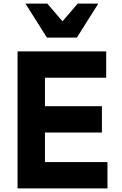

<svg xmlns="http://www.w3.org/2000/svg" viewBox="-20 -1052 682 1072"><path d="M78 -765H573V-618H231V-459H549V-312H231V-147H580V0H78ZM122 -1032H244L329 -933L414 -1032H529L409 -842H242Z"/></svg>

Font: Application
Style: Bold
Weight: 700
Designer: Wei Huang
Foundry: Wei Huang
Version: Version 0.012